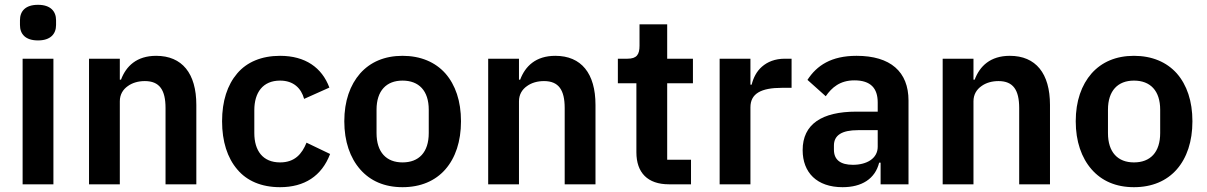

<svg xmlns="http://www.w3.org/2000/svg" viewBox="-20 -766 5015 798"><path d="M138 -598C85 -598 63 -625 63 -662V-682C63 -719 85 -746 138 -746C190 -746 213 -719 213 -682V-662C213 -625 190 -598 138 -598ZM74 -522H202V0H74Z M350 0V-522H478V-435H483C504 -491 548 -534 629 -534C737 -534 796 -461 796 -330V0H668V-317C668 -392 643 -429 582 -429C555 -429 530 -422 511 -408C491 -394 478 -373 478 -345V0Z M1144 12C1067 12 1006 -14 966 -62C925 -110 903 -178 903 -262C903 -346 925 -413 966 -461C1006 -508 1067 -534 1144 -534C1249 -534 1318 -485 1349 -402L1244 -355C1232 -399 1200 -431 1144 -431C1072 -431 1037 -381 1037 -308V-213C1037 -140 1072 -91 1144 -91C1205 -91 1235 -126 1254 -173L1352 -126C1317 -34 1245 12 1144 12Z M1653 12C1578 12 1519 -14 1477 -62C1435 -110 1411 -178 1411 -262C1411 -346 1435 -413 1477 -461C1519 -508 1578 -534 1653 -534C1728 -534 1789 -508 1831 -461C1873 -413 1896 -346 1896 -262C1896 -178 1873 -110 1831 -62C1789 -14 1728 12 1653 12ZM1653 -91C1721 -91 1762 -133 1762 -213V-310C1762 -389 1721 -431 1653 -431C1586 -431 1545 -389 1545 -310V-213C1545 -133 1586 -91 1653 -91Z M2009 0V-522H2137V-435H2142C2163 -491 2207 -534 2288 -534C2396 -534 2455 -461 2455 -330V0H2327V-317C2327 -392 2302 -429 2241 -429C2214 -429 2189 -422 2170 -408C2150 -394 2137 -373 2137 -345V0Z M2760 0C2672 0 2625 -48 2625 -133V-420H2548V-522H2588C2627 -522 2638 -540 2638 -576V-665H2753V-522H2860V-420H2753V-102H2852V0Z M2971 0V-522H3099V-414H3104C3111 -442 3124 -469 3147 -489C3170 -509 3201 -522 3242 -522H3270V-401H3230C3143 -401 3099 -377 3099 -320V0Z M3540 -534C3435 -534 3375 -494 3336 -434L3412 -366C3437 -402 3471 -432 3531 -432C3599 -432 3628 -399 3628 -340V-302H3539C3396 -302 3316 -250 3316 -142C3316 -49 3375 12 3482 12C3561 12 3617 -22 3634 -90H3640V0H3756V-348C3756 -468 3681 -534 3540 -534ZM3628 -156C3628 -107 3582 -81 3525 -81C3474 -81 3446 -101 3446 -144V-161C3446 -204 3479 -225 3546 -225H3628V-156Z M3898 0V-522H4026V-435H4031C4052 -491 4096 -534 4177 -534C4285 -534 4344 -461 4344 -330V0H4216V-317C4216 -392 4191 -429 4130 -429C4103 -429 4078 -422 4059 -408C4039 -394 4026 -373 4026 -345V0Z M4693 12C4618 12 4559 -14 4517 -62C4475 -110 4451 -178 4451 -262C4451 -346 4475 -413 4517 -461C4559 -508 4618 -534 4693 -534C4768 -534 4829 -508 4871 -461C4913 -413 4936 -346 4936 -262C4936 -178 4913 -110 4871 -62C4829 -14 4768 12 4693 12ZM4693 -91C4761 -91 4802 -133 4802 -213V-310C4802 -389 4761 -431 4693 -431C4626 -431 4585 -389 4585 -310V-213C4585 -133 4626 -91 4693 -91Z"/></svg>

Font: Plexus Sans SemiBold
Style: Regular
Weight: 600
Version: Version 2.001;PS 002.001;hotconv 1.0.70;makeotf.lib2.5.58329